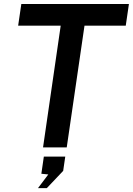

<svg xmlns="http://www.w3.org/2000/svg" viewBox="-20 -743 670 968"><path d="M197 0 286 -613.5H71.5L87.5 -723H630L614 -613.5H406L316.5 0ZM171.5 205.5 223.5 136.5 188.5 133 201 46.5H309L298.5 118.5L216 205.5Z"/></svg>

Font: Public Sans Thin SemiBold
Style: Italic
Weight: 600
Italic angle: -8°
Version: Version 2.001